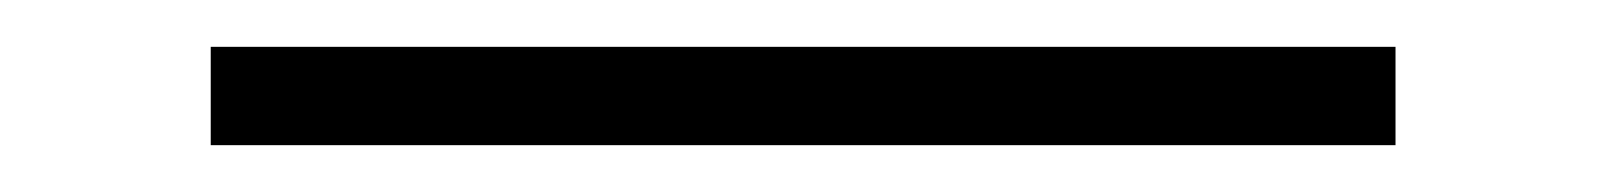

<svg xmlns="http://www.w3.org/2000/svg" viewBox="-20 16 686 82"><path d="M70 78V36H576V78Z"/></svg>

Font: Zen Kaku Gothic Antique
Style: Regular
Weight: 400
Designer: Yoshimichi Ohira
Foundry: Positype
Version: Version 1.001